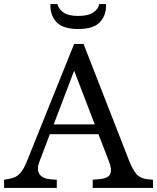

<svg xmlns="http://www.w3.org/2000/svg" viewBox="-20 -920 769 940"><path d="M0 0V-40L28 -45Q60 -51 78 -71Q96 -91 112 -131L343 -705H389L613 -131Q629 -91 647.5 -68.5Q666 -46 706 -42L729 -40V0H434V-40L467 -43Q511 -47 520 -69Q529 -91 513 -131L462 -263H224L174 -131Q158 -91 173 -68Q188 -45 229 -42L258 -40V0ZM243 -311H444L343 -574ZM363 -778Q286 -778 255 -813.5Q224 -849 227 -900H261Q266 -877 290 -859.5Q314 -842 363 -842Q413 -842 437.5 -859.5Q462 -877 466 -900H499Q502 -849 471 -813.5Q440 -778 363 -778Z"/></svg>

Font: Hedvig Letters Serif 12pt
Style: Regular
Weight: 400
Designer: Alexander Örn & Tor Weibull
Foundry: Kanon Foundry
Version: Version 1.000; ttfautohint (v1.8.4.7-5d5b)